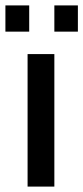

<svg xmlns="http://www.w3.org/2000/svg" viewBox="-39 -690 308 710"><path d="M69 -573H-19V-670H69ZM249 -573H162V-670H249ZM162 0H63V-490H162Z"/></svg>

Font: Gemunu Libre SemiBold
Style: Regular
Weight: 600
Designer: Puspanada Ekanayake, Sola Matas, Pathum Egodawatta, Kosala Senevirathne
Foundry: mooniak
Version: Version 1.100